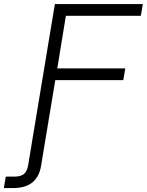

<svg xmlns="http://www.w3.org/2000/svg" viewBox="-124 -748 744 972"><path d="M-104.5 204.1 -94.7 146H-50.8Q-18.1 146 -2.4 132.6Q13.2 119.1 18.6 88.4L43.5 -62.5L153.8 -727.5H599.1L588.9 -668H209.5L166 -401.9H510.3L500 -342.3H155.8L99.1 0L84 91.3Q65.4 204.1 -57.1 204.1Z"/></svg>

Font: Inter Display Light
Style: Italic
Weight: 300
Italic angle: -9.39999°
Designer: Rasmus Andersson
Foundry: rsms
Version: Version 4.000;git-a52131595